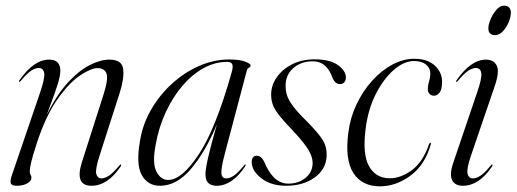

<svg xmlns="http://www.w3.org/2000/svg" viewBox="-20 -648 1824 678"><path d="M47.5 -359.5Q45.5 -360.5 48.5 -364.5Q99.5 -437.5 153.5 -437.5Q193 -437.5 193 -398.5Q193 -380.5 183.8 -350.8Q174.5 -321 163 -291Q151.5 -261 145 -242Q180.5 -314 220 -356.8Q259.5 -399.5 297.5 -418.5Q335.5 -437.5 366 -437.5Q411 -437.5 415 -404Q419 -370.5 402 -318L331 -96.5Q315.5 -48 320.2 -33Q325 -18 338.5 -18Q349.5 -18 364.5 -27.5Q379.5 -37 401.5 -63.5Q405 -68 407 -67Q409 -65.5 406 -60Q360 8 303 8Q243 8 269 -74.5L346 -315.5Q363 -369 356 -388.2Q349 -407.5 325 -407.5Q301.5 -407.5 263.2 -382Q225 -356.5 183.8 -298.8Q142.5 -241 110.5 -144Q94 -93 89.5 -72.5Q85 -52 85 -42Q85 -35 88 -30.8Q91 -26.5 91 -19.5Q91 -9 76.2 -0.5Q61.5 8 38.5 8Q21 8 18.2 -1Q15.5 -10 21.5 -28L121 -319.5Q139.5 -373 136 -390.5Q132.5 -408 116.5 -408Q105.5 -408 90.8 -398.8Q76 -389.5 53 -362Q49.5 -358 47.5 -359.5Z M775 -109.5Q760 -53 761.8 -35.5Q763.5 -18 779.5 -18Q790.5 -18 805 -27.2Q819.5 -36.5 841.5 -63.5Q844.5 -68 846.5 -67Q849 -65.5 845.5 -60Q799.5 8 745 8Q705.5 8 705.5 -32Q705.5 -50.5 714.8 -91.5Q724 -132.5 746 -209Q705.5 -112 654.8 -52Q604 8 545 8Q502 8 480.8 -29.5Q459.5 -67 474.5 -151Q483.5 -208.5 513.2 -260.2Q543 -312 586.8 -352Q630.5 -392 682.8 -415Q735 -438 789.5 -438Q826 -438 845.5 -430.5Q865 -423 865 -417Q865 -412 859.2 -409Q853.5 -406 852 -400.5ZM530 -138.5Q517 -72.5 532.2 -42.5Q547.5 -12.5 573.5 -12.5Q622.5 -12.5 682.5 -103.8Q742.5 -195 798 -392.5Q803.5 -410.5 800.5 -420Q797.5 -429.5 782 -429.5Q738 -429.5 697.2 -406.5Q656.5 -383.5 622.5 -343Q588.5 -302.5 564.5 -250Q540.5 -197.5 530 -138.5Z M997 0.5Q1034 0.5 1058.8 -19.8Q1083.5 -40 1084 -72Q1084 -93.5 1069.5 -118.2Q1055 -143 1013 -188Q983.5 -218.5 966.8 -239.5Q950 -260.5 943.5 -278.2Q937 -296 937.5 -317Q938.5 -349.5 958.8 -377.2Q979 -405 1013.2 -421.8Q1047.5 -438.5 1091 -438.5Q1144.5 -438.5 1172.8 -418.5Q1201 -398.5 1201.5 -374.5Q1201.5 -363.5 1195.5 -357.2Q1189.5 -351 1181 -351Q1171 -351 1163.8 -358Q1156.5 -365 1150 -383.5Q1129.5 -431.5 1084.5 -431.5Q1043 -431.5 1015.8 -407.5Q988.5 -383.5 988.5 -345.5Q988.5 -328 993.5 -311.5Q998.5 -295 1014.8 -273.2Q1031 -251.5 1065 -218Q1106 -176.5 1120.5 -152Q1135 -127.5 1133.5 -97.5Q1131.5 -50.5 1091.2 -21.2Q1051 8 990 8Q937.5 8 903.2 -18.2Q869 -44.5 869 -75.5Q869 -98 887 -98Q896.5 -98 904 -90.2Q911.5 -82.5 919 -63Q936.5 -28 956 -13.8Q975.5 0.5 997 0.5Z M1442 -432.5Q1407 -432.5 1371 -401.5Q1335 -370.5 1307.2 -316.2Q1279.5 -262 1271 -192Q1259.5 -103.5 1283.2 -61Q1307 -18.5 1356.5 -18.5Q1395.5 -18.5 1434.5 -47.2Q1473.5 -76 1495 -138.5Q1497.5 -144 1499.5 -144Q1503 -143.5 1501 -137.5Q1480 -64.5 1428.8 -27.2Q1377.5 10 1322 10Q1258 10 1227.8 -37.2Q1197.5 -84.5 1210 -179.5Q1216.5 -232 1238.8 -279Q1261 -326 1293.5 -362.2Q1326 -398.5 1364.8 -419.5Q1403.5 -440.5 1443 -440.5Q1490 -440.5 1516.2 -415.8Q1542.5 -391 1541 -355Q1540.5 -331.5 1532 -320.8Q1523.5 -310 1512 -310Q1503 -310 1496.8 -316.5Q1490.5 -323 1490.5 -334Q1491 -347.5 1495.2 -361Q1499.5 -374.5 1499.5 -389Q1499.5 -408 1484.2 -420.2Q1469 -432.5 1442 -432.5Z M1728.5 -524Q1704.5 -524 1704.5 -548Q1704.5 -561.5 1712.5 -580.2Q1720.5 -599 1733 -613.5Q1745.5 -628 1759 -628Q1773 -628 1778.5 -620.8Q1784 -613.5 1784 -604Q1784 -587.5 1776 -569Q1768 -550.5 1755.5 -537.2Q1743 -524 1728.5 -524ZM1642.5 -96.5Q1627 -50.5 1631.2 -34.2Q1635.5 -18 1650 -18Q1661.5 -18 1676.2 -27.2Q1691 -36.5 1713 -63.5Q1716.5 -68 1718.5 -67Q1720.5 -65.5 1717.5 -60Q1671.5 8 1614.5 8Q1586.5 8 1576.5 -12Q1566.5 -32 1581 -74.5L1664 -319Q1682.5 -372 1679.5 -390Q1676.5 -408 1660 -408Q1649.5 -408 1634.5 -398.8Q1619.5 -389.5 1596.5 -362Q1593.5 -358 1591 -359.5Q1589.5 -360.5 1592 -364.5Q1643 -437.5 1696 -437.5Q1723 -437.5 1733.8 -416.8Q1744.5 -396 1728 -347Z"/></svg>

Font: Fraunces 144pt Light
Style: Italic
Weight: 300
Italic angle: -16°
Version: Version 1.000;[0bf87f6ff]